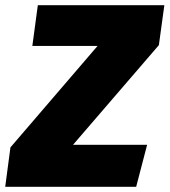

<svg xmlns="http://www.w3.org/2000/svg" viewBox="-48 -716 650 736"><path d="M-28 0H474L516 -161H232L561 -543L582 -696H97L76 -540H326L-8 -151Z"/></svg>

Font: Fira Sans Heavy
Style: Italic
Weight: 900
Italic angle: -8°
Designer: bBox Type GmbH & Carrois Corporate GbR & Edenspiekermann AG
Foundry: bBox Type GmbH & Carrois Corporate GbR & Edenspiekermann AG
Version: Version 4.301;PS 004.301;hotconv 1.0.88;makeotf.lib2.5.64775